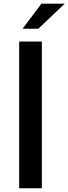

<svg xmlns="http://www.w3.org/2000/svg" viewBox="-20 -1006 366 1026"><path d="M82.5 -784.2H203.6V0H82.5ZM201.2 -986.3H325.7L185.1 -852.5H100.6Z"/></svg>

Font: Decalotype Medium
Style: Regular
Weight: 500
Designer: Alfredo Marco Pradil
Foundry: Alfredo Marco Pradil
Version: Version 1.0